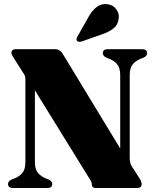

<svg xmlns="http://www.w3.org/2000/svg" viewBox="-20 -948 770 968"><path d="M243.5 -20Q243.5 -0.5 218.5 0H45.5Q20.5 -0.5 20.5 -20Q20.5 -35 38.5 -43L49.5 -47Q76.5 -57 92.2 -75.5Q108 -94 108 -130V-545Q108 -558 105.8 -564.8Q103.5 -571.5 95 -583.5L52 -651.5Q37.5 -673 37.5 -681.5Q37.5 -700 60 -700H259Q280.5 -700 294.5 -679.5L586 -199.5V-570Q586 -605 571 -623.8Q556 -642.5 527 -653L517 -657Q498.5 -665.5 498.5 -680Q498.5 -700 523.5 -700H696Q721.5 -700 721.5 -680Q721.5 -665 703 -657L692.5 -653Q665.5 -643 649.8 -624.5Q634 -606 634 -570V-152.5Q634 -124.5 645 -108.5L679.5 -55Q689.5 -40 691.8 -33Q694 -26 694 -20Q694 0 670 0H464Q443 0 443 -18Q443 -24 440.2 -31.2Q437.5 -38.5 427.5 -53L156 -492.5V-129.5Q156 -95 171.2 -76.5Q186.5 -58 214.5 -47L225 -43Q243.5 -35 243.5 -20ZM428.5 -866.5Q446.5 -897.5 469.2 -914Q492 -930.5 520.5 -927Q550.5 -923.5 566.2 -901.2Q582 -879 578.5 -856.5Q575.5 -823.5 553 -805.5Q530.5 -787.5 497.5 -776L392 -739Q386 -737 379 -737.2Q372 -737.5 368 -742.5Q362 -750 370.5 -764Z"/></svg>

Font: Fraunces 72pt Black
Style: Regular
Weight: 900
Version: Version 1.000;[0bf87f6ff]